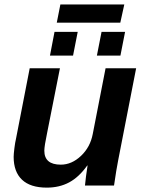

<svg xmlns="http://www.w3.org/2000/svg" viewBox="-20 -836 651 865"><path d="M250 -528.3 192.4 -237.8Q179.7 -177.7 179.7 -157.2Q179.7 -94.2 253.9 -94.2Q303.2 -94.2 345 -133.8Q386.7 -173.3 397.9 -232.4L455.6 -528.3H593.3L512.2 -112.8Q504.4 -74.2 493.7 0H362.8Q362.8 -4.4 367.4 -41Q372.1 -77.6 374.5 -90.3H373Q335.9 -38.1 291.7 -14.4Q247.6 9.3 190.9 9.3Q116.7 9.3 79.1 -26.4Q41.5 -62 41.5 -129.4Q41.5 -141.6 44.9 -168.7Q48.3 -195.8 51.8 -209.5L113.8 -528.3ZM416.5 -585.4 437.5 -692.4H543.5L522.5 -585.4ZM205.1 -585.4 225.6 -692.4H330.1L309.1 -585.4ZM522 -733.9H235.8L252 -815.9H540Z"/></svg>

Font: Liberation Sans
Style: Bold Italic
Weight: 700
Italic angle: -12°
Designer: Steve Matteson
Foundry: Ascender Corporation
Version: Version 2.1.5